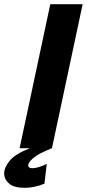

<svg xmlns="http://www.w3.org/2000/svg" viewBox="-105 -710 416 920"><path d="M-11 0 136 -690H291L144 0ZM14 190Q-38 190 -61.5 169.5Q-85 149 -85 121Q-85 92 -58 59.5Q-31 27 39 0H144Q77 27 53.5 48Q30 69 30 82Q30 96 50 96Q64 96 83.5 90Q103 84 119 75L108 170Q85 180 60 185Q35 190 14 190Z"/></svg>

Font: Radio Canada Big
Style: Bold Italic
Weight: 700
Italic angle: -12°
Designer: Étienne Aubert Bonn
Foundry: Coppers and Brasses
Version: Version 1.001